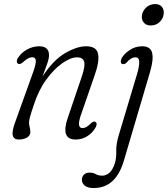

<svg xmlns="http://www.w3.org/2000/svg" viewBox="-20 -679 827 946"><path d="M70 -364.5Q63.5 -367.5 63 -376.2Q62.5 -385 69 -394.5Q86 -420.5 114.5 -435.8Q143 -451 172.5 -451Q221.5 -451 221.5 -407.5Q221.5 -391.5 214 -369Q206.5 -346.5 189.5 -302Q242.5 -383.5 300.8 -417.2Q359 -451 404 -451Q456 -451 463.2 -413.2Q470.5 -375.5 446 -307L379 -113.5Q356 -48 386.5 -48Q395.5 -48 405 -52.8Q414.5 -57.5 428 -71.5Q441.5 -83.5 449 -79Q462.5 -72 450.5 -50Q434 -22 408.2 -6.8Q382.5 8.5 353 8.5Q277.5 8.5 313.5 -97L383 -302Q401 -354.5 394.5 -375.5Q388 -396.5 360 -396.5Q328.5 -396.5 287.5 -368Q246.5 -339.5 208 -286.8Q169.5 -234 146 -160.5Q131.5 -117 127.2 -100.8Q123 -84.5 123 -75Q123 -64 126.2 -52.8Q129.5 -41.5 129.5 -28.5Q129.5 -11.5 113.2 -1.5Q97 8.5 72 8.5Q47.5 8.5 42.8 -12.2Q38 -33 56 -80.5L144 -325.5Q158 -365 156.5 -381Q155 -397 138.5 -397Q119 -397 94 -373Q79 -360 70 -364.5ZM722.5 -553.5Q701 -553.5 689 -567Q677 -580.5 679 -600.5Q681 -623.5 699.2 -641.2Q717.5 -659 744.5 -659Q766 -659 777.5 -645.5Q789 -632 786.5 -610.5Q784.5 -588.5 767 -571Q749.5 -553.5 722.5 -553.5ZM719 -323.5 591 110.5Q570.5 180.5 533.2 214Q496 247.5 441 247.5Q412.5 247.5 398 235.8Q383.5 224 383.5 207Q383.5 192 393.2 181.8Q403 171.5 422 171.5Q439.5 171.5 452 179Q464.5 186.5 484 186.5Q501.5 186.5 518 173.2Q534.5 160 546 125.5Q554 98.5 552.8 65.2Q551.5 32 566 -16L654.5 -311.5Q666.5 -351 666 -373.8Q665.5 -396.5 647.5 -396.5Q625 -396.5 603.5 -370.5Q593.5 -360.5 583 -363.5Q577 -365 575.5 -372.5Q574 -380 578.5 -390Q588 -411 617 -431Q646 -451 680 -451Q721.5 -451 729.5 -418.5Q737.5 -386 719 -323.5Z"/></svg>

Font: Fraunces 72pt SuperSoft Light
Style: Italic
Weight: 300
Italic angle: -16°
Version: Version 1.000;[b76b70a41]